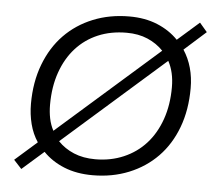

<svg xmlns="http://www.w3.org/2000/svg" viewBox="-42 -526 674 583"><g transform="rotate(5 295.0 -235.0)"><path d="M19 -16 86 -75Q70 -99 62.5 -128.5Q55 -158 55 -190Q55 -256 75.5 -310Q96 -364 132.5 -401.5Q169 -439 219.5 -459.5Q270 -480 330 -480Q378 -480 415.5 -464.5Q453 -449 479 -422L545 -480L568 -453L502 -394Q534 -345 534 -279Q534 -213 514 -159.5Q494 -106 457.5 -68.5Q421 -31 370.5 -10.5Q320 10 260 10Q211 10 173 -5.5Q135 -21 109 -48L43 10ZM264 -39Q311 -39 350.5 -56Q390 -73 418 -104Q446 -135 461.5 -179Q477 -223 477 -277Q477 -323 459 -356L150 -84Q170 -63 198.5 -51Q227 -39 264 -39ZM113 -192Q113 -170 117 -150.5Q121 -131 130 -114L438 -385Q418 -406 390 -418Q362 -430 326 -430Q278 -430 239 -413.5Q200 -397 172 -366Q144 -335 128.5 -291Q113 -247 113 -192Z"/></g></svg>

Font: Celebes Light
Style: Italic
Weight: 300
Italic angle: -10°
Designer: Anugrah Pasau
Foundry: Lafontype
Version: Version 1.000; ttfautohint (v1.8.4)